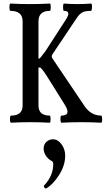

<svg xmlns="http://www.w3.org/2000/svg" viewBox="-20 -686 594 1078"><path d="M42 3Q36 3 36 -17Q36 -37 42 -37Q107 -37 107 -94V-566Q107 -625 39 -625Q33 -625 33 -645.5Q33 -666 39 -666Q93 -663 149 -663Q204 -663 260 -666Q265 -666 265 -645.5Q265 -625 260 -625Q196 -625 196 -566V-357H201Q204 -357 236 -400L344 -567Q358 -587 362 -599.5Q366 -612 360.5 -618.5Q355 -625 339 -625Q334 -625 334 -645.5Q334 -666 339 -666Q377 -663 415 -663Q452 -663 491 -666Q497 -666 496.5 -645.5Q496 -625 491 -625Q459 -625 442.5 -616.5Q426 -608 409 -582L275 -382Q266 -370 275 -357L455 -90Q491 -37 548 -37Q553 -37 553.5 -17Q554 3 548 3Q492 0 437 0Q380 0 325 3Q320 3 319.5 -17Q319 -37 325 -37Q381 -37 345 -96L243 -259Q212 -307 204 -307H196V-94Q196 -37 259 -37Q264 -37 264 -17Q264 3 259 3Q205 0 151 0Q96 0 42 3ZM239 372Q234 374 229 366.5Q224 359 228 355Q279 301 279 235Q279 221 267 216Q250 207 237.5 188Q225 169 225 148Q225 124 241 110Q257 96 277 96Q305 96 325.5 124Q346 152 346 188Q346 243 311.5 297Q277 351 239 372Z"/></svg>

Font: Junicode Cond Medium
Style: Regular
Weight: 500
Width: 3
Designer: Peter S. Baker
Version: Version 2.201